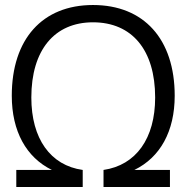

<svg xmlns="http://www.w3.org/2000/svg" viewBox="-20 -746 744 766"><path d="M187 -68H45V0H310V-68C181 -86 105 -193 105 -357C105 -546 197 -657 351 -657C507 -657 599 -546 599 -357C599 -194 523 -87 393 -68V0H658V-68H516C619 -118 677 -222 677 -364C677 -590 554 -726 351 -726C149 -726 27 -590 27 -364C27 -222 85 -118 187 -68Z"/></svg>

Font: Non Bureau Light
Style: Regular
Weight: 300
Designer: Jona Saucedo
Foundry: Non Foundry
Version: Version 1.000;FEAKit 1.0